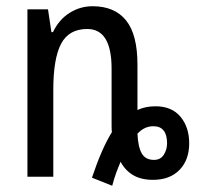

<svg xmlns="http://www.w3.org/2000/svg" viewBox="-20 -567 642 616"><path d="M340 29 275 3Q307 -92 339 -143Q338 -151 338 -161.5Q338 -172 338 -180V-347Q338 -474 260 -474Q201 -474 176 -426.5Q151 -379 151 -279V0H68V-537H134L145 -464H150Q169 -504 203 -525.5Q237 -547 277 -547Q348 -547 384.5 -501.5Q421 -456 421 -360V-214Q446 -226 479 -226Q531 -226 559 -192.5Q587 -159 587 -107Q587 -54 556 -22Q525 10 471 10Q432 10 406.5 -5.5Q381 -21 367 -48Q360 -32 353 -13Q346 6 340 29ZM474 -54Q495 -54 505.5 -70.5Q516 -87 516 -107Q516 -162 472 -162Q443 -162 421 -138Q423 -95 435 -74.5Q447 -54 474 -54Z"/></svg>

Font: Avrile Sans Condensed
Style: Regular
Weight: 400
Width: 3
Designer: Monotype Design Team
Foundry: Monotype Imaging Inc.
Version: Version 2.001;September 10, 2019;FontCreator 11.5.0.2425 64-